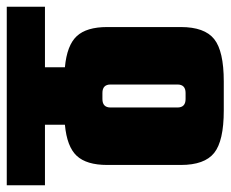

<svg xmlns="http://www.w3.org/2000/svg" viewBox="-97 -605 682 568"><g transform="rotate(-90 244.0 -321.0)"><path d="M508 -529H329V-470Q394 -464 421 -435Q448 -406 448 -345V-127Q448 -57 412.5 -28.5Q377 0 287 0H201Q111 0 75.5 -28.5Q40 -57 40 -127V-345Q40 -406 67 -435Q94 -464 159 -470V-529H-20V-642H508ZM278 -137V-335Q278 -359 253 -359H235Q210 -359 210 -335V-137Q210 -113 235 -113H253Q278 -113 278 -137Z"/></g></svg>

Font: Teko
Style: Bold
Weight: 700
Designer: Manushi Parikh, Jonny Pinhorn
Foundry: Indian Type Foundry
Version: Version 1.106;PS 1.0;hotconv 1.0.78;makeotf.lib2.5.61930; tt